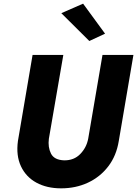

<svg xmlns="http://www.w3.org/2000/svg" viewBox="-20 -1000 749 1049"><path d="M158 -700 78 -230Q67 -150 94.5 -91.5Q122 -33 179 -2Q236 29 314 29Q394 29 460.5 -2Q527 -33 571.5 -91Q616 -149 629 -230L709 -700H540L462 -243Q453 -194 418.5 -158.5Q384 -123 330 -124Q276 -126 258.5 -161Q241 -196 247 -242L326 -700ZM315 -928 468 -776 554 -816 434 -980Z"/></svg>

Font: Jost* 700 Bold Italic
Style: Bold Italic
Weight: 700
Italic angle: -10°
Version: Version 3.200; ttfautohint (v0.97) -l 8 -r 50 -G 200 -x 14 -